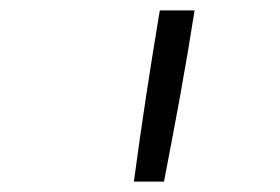

<svg xmlns="http://www.w3.org/2000/svg" viewBox="-20 -792 540 370"><path d="M238 -442Q249 -524 261.5 -606.5Q274 -689 288 -772H355Q342 -689 327 -606.5Q312 -524 296 -442Z"/></svg>

Font: Iosevka SS04 Light
Style: Italic
Weight: 300
Italic angle: -9°
Monospace: yes
Designer: Belleve Invis
Foundry: Belleve Invis
Version: Version 19.0.0; ttfautohint (v1.8.4)